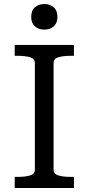

<svg xmlns="http://www.w3.org/2000/svg" viewBox="-20 -933 439 953"><path d="M153 -91V-620Q153 -642 129 -649Q105 -656 68 -656H53V-710H347V-656H331Q294 -656 270 -649Q246 -642 246 -620V-91Q246 -69 270 -62Q294 -55 331 -55H347V0H53V-55H68Q105 -55 129 -62Q153 -69 153 -91ZM200 -786Q172 -786 153.5 -802Q135 -818 135 -849Q135 -881 153.5 -897Q172 -913 200 -913Q228 -913 246.5 -897Q265 -881 265 -849Q265 -818 246.5 -802Q228 -786 200 -786Z"/></svg>

Font: Roboto Serif
Style: Regular
Weight: 400
Designer: Greg Gazdowicz
Foundry: Commercial Type
Version: Version 1.008